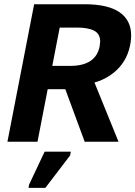

<svg xmlns="http://www.w3.org/2000/svg" viewBox="-20 -679 648 920"><path d="M385.7 0 293 -251.5H208.5L159.7 0H15.6L143.6 -658.7H384.8Q497.1 -658.7 552.7 -620.4Q608.4 -582 608.4 -509.3Q608.4 -475.1 597.4 -438.2Q586.4 -401.4 563.5 -370.6Q540.5 -339.8 506.3 -317.1Q472.2 -294.4 432.6 -283.7L547.9 0ZM460 -480Q460 -517.1 430.9 -532Q401.9 -546.9 348.1 -546.9H266.1L230.5 -363.3H316.4Q439.5 -363.3 457.5 -457.5ZM116.7 221.2 119.6 205.1 193.8 47.9H319.3L315.9 65.9L197.3 221.2Z"/></svg>

Font: Cousine
Style: Bold Italic
Weight: 700
Italic angle: -12°
Monospace: yes
Designer: Steve Matteson
Foundry: Ascender Corporation
Version: Version 1.20